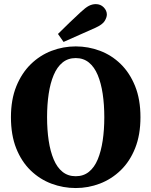

<svg xmlns="http://www.w3.org/2000/svg" viewBox="-20 -903 742 941"><path d="M264.1 -736.6Q291.4 -764.2 319.6 -791Q347.8 -817.7 374.4 -842.6Q399 -865.8 415.5 -874.3Q432.1 -882.8 449.4 -882.8Q473.1 -882.8 488.4 -866.9Q503.7 -851.1 503.7 -831.7Q503.7 -818 493.1 -800.3Q482.4 -782.6 447.2 -766.6Q407.6 -748.9 369 -731.9Q330.4 -714.9 291.5 -697.5ZM210.7 -328.5Q210.7 -266.7 218.6 -214Q226.5 -161.2 243.1 -121.8Q259.6 -82.4 286.4 -60.9Q313.3 -39.3 351.1 -39.3Q389 -39.3 415.8 -60.9Q442.6 -82.4 459 -121.8Q475.4 -161.2 483.3 -214Q491.2 -266.7 491.2 -328.5Q491.2 -390.3 483.3 -443.1Q475.4 -495.8 459 -535.2Q442.6 -574.6 415.8 -596.5Q389 -618.4 351.1 -618.4Q313.3 -618.4 286.4 -596.5Q259.6 -574.6 243.1 -535.2Q226.5 -495.8 218.6 -443.1Q210.7 -390.3 210.7 -328.5ZM351.1 -675.6Q412.7 -675.6 469.7 -654.2Q526.8 -632.8 571.4 -589.4Q615.9 -545.9 642.2 -480.9Q668.4 -415.9 668.4 -328.5Q668.4 -242.2 642.5 -177.2Q616.7 -112.2 571.7 -68.6Q526.8 -25.1 469.7 -3.2Q412.7 18.6 351.1 18.6Q289.5 18.6 232.3 -2.8Q175.2 -24.2 130.2 -67.6Q85.3 -111.1 59.4 -176.2Q33.6 -241.3 33.6 -328.5Q33.6 -414.8 59.9 -479.8Q86.3 -544.8 130.9 -588.4Q175.5 -631.9 232.5 -653.8Q289.5 -675.6 351.1 -675.6Z"/></svg>

Font: Adobe Variable Font Prototype
Style: Regular
Weight: 389
Designer: Frank Grießhammer
Foundry: Adobe
Version: Version 1.004;hotconv 1.0.113;makeotfexe 2.5.65598